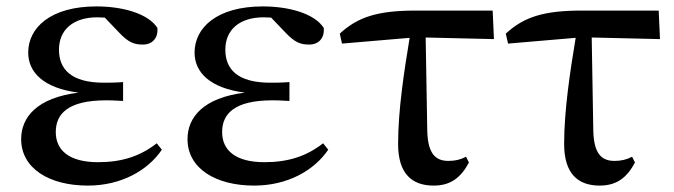

<svg xmlns="http://www.w3.org/2000/svg" viewBox="-20 -563 2103 599"><path d="M254 16C358 16 441 -31 485 -96L469 -116C418 -76 361 -57 286 -57C196 -57 154 -94 154 -151C154 -207 191 -250 311 -250C323 -250 334 -250 364 -248V-307C339 -305 322 -305 304 -305C202 -305 164 -347 164 -408C164 -470 208 -509 284 -509L307 -508L351 -462C382 -429 400 -424 426 -424C455 -424 474 -444 471 -476C442 -521 362 -543 281 -543C137 -543 68 -476 68 -399C68 -338 115 -288 225 -274C95 -258 46 -197 46 -129C46 -38 133 16 254 16Z M773 16C877 16 960 -31 1004 -96L988 -116C937 -76 880 -57 805 -57C715 -57 673 -94 673 -151C673 -207 710 -250 830 -250C842 -250 853 -250 883 -248V-307C858 -305 841 -305 823 -305C721 -305 683 -347 683 -408C683 -470 727 -509 803 -509L826 -508L870 -462C901 -429 919 -424 945 -424C974 -424 993 -444 990 -476C961 -521 881 -543 800 -543C656 -543 587 -476 587 -399C587 -338 634 -288 744 -274C614 -258 565 -197 565 -129C565 -38 652 16 773 16Z M1333 16C1386 16 1418 -9 1443 -56L1434 -74C1417 -65 1400 -61 1379 -61C1339 -61 1315 -83 1313 -154L1308 -446L1521 -441L1517 -530H1277C1158 -530 1096 -510 1040 -458L1047 -427L1258 -445C1241 -342 1222 -220 1222 -114C1222 -20 1266 16 1333 16Z M1851 16C1904 16 1936 -9 1961 -56L1952 -74C1935 -65 1918 -61 1897 -61C1857 -61 1833 -83 1831 -154L1826 -446L2039 -441L2035 -530H1795C1676 -530 1614 -510 1558 -458L1565 -427L1776 -445C1759 -342 1740 -220 1740 -114C1740 -20 1784 16 1851 16Z"/></svg>

Font: Noto Serif JP SemiBold
Style: Regular
Weight: 600
Designer: Ryoko NISHIZUKA 西塚涼子 (kana & ideographs); Frank Grießhammer (Latin, Greek & Cyrillic); Wenlong ZHANG 张文龙 (bopomofo); San
Foundry: Adobe
Version: Version 2.001;hotconv 1.1.0;makeotfexe 2.6.0